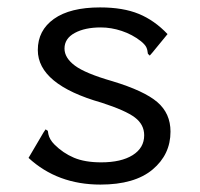

<svg xmlns="http://www.w3.org/2000/svg" viewBox="-20 -488 540 518"><path d="M57 -62 97 -130 103 -139 109 -135Q109 -133 110.5 -126Q112 -119 116 -112Q120 -105 127 -98Q150 -75 179.5 -62.5Q209 -50 253 -50Q307 -50 338 -69.5Q369 -89 369 -123Q369 -152 344 -171Q319 -190 254 -211Q82 -260 82 -353Q82 -406 125.5 -437Q169 -468 250 -468Q312 -468 354.5 -450.5Q397 -433 432 -396L391 -346L384 -338L379 -343Q378 -354 374.5 -361Q371 -368 360 -377Q337 -395 308.5 -404.5Q280 -414 252 -414Q209 -414 181.5 -399Q154 -384 154 -357Q154 -332 182 -311Q210 -290 283 -269Q369 -243 404.5 -212.5Q440 -182 440 -133Q440 -71 391.5 -30.5Q343 10 251 10Q135 10 57 -62Z"/></svg>

Font: Vazir Code
Style: Code
Weight: 400
Foundry: DejaVu fonts team - Redesigned by Saber Rastikerdar
Version: Version 1.1.2